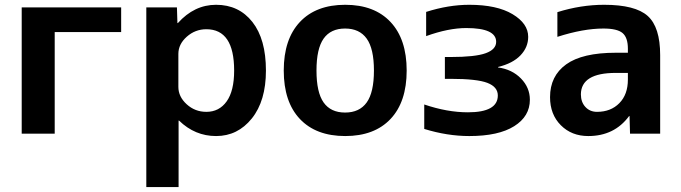

<svg xmlns="http://www.w3.org/2000/svg" viewBox="-20 -550 2800 790"><path d="M205.1 0H69.3V-519.5H478.5V-418H205.1Z M582 -519.5H708L710 -455.1H711.9Q779.3 -530.3 869.1 -530.3Q962.9 -530.3 1018.6 -459.5Q1074.2 -388.7 1074.2 -259.8Q1074.2 -134.8 1016.1 -62.5Q958 9.8 869.1 9.8Q782.2 9.8 716.8 -53.7H714.8V219.7H582ZM943.4 -259.8Q943.4 -429.7 829.1 -429.7Q783.2 -429.7 748.5 -398.9Q713.9 -368.2 713.9 -328.1V-192.4Q713.9 -152.3 748 -121.1Q782.2 -89.8 829.1 -89.8Q881.8 -89.8 912.6 -132.8Q943.4 -175.8 943.4 -259.8Z M1213.9 -459.5Q1280.3 -530.3 1400.4 -530.3Q1520.5 -530.3 1586.9 -459.5Q1653.3 -388.7 1653.3 -259.8Q1653.3 -130.9 1586.9 -60.5Q1520.5 9.8 1400.4 9.8Q1280.3 9.8 1213.9 -60.5Q1147.5 -130.9 1147.5 -259.8Q1147.5 -388.7 1213.9 -459.5ZM1311.5 -128.4Q1340.8 -86.9 1399.9 -86.9Q1459 -86.9 1488.8 -128.4Q1518.6 -169.9 1518.6 -259.8Q1518.6 -349.6 1488.8 -391.1Q1459 -432.6 1399.9 -432.6Q1340.8 -432.6 1311.5 -391.1Q1282.2 -349.6 1282.2 -259.8Q1282.2 -169.9 1311.5 -128.4Z M1905.3 -87.9Q2028.3 -87.9 2028.3 -157.2Q2028.3 -192.4 1985.4 -209Q1942.4 -225.6 1834 -225.6H1810.5V-315.4H1834Q1935.5 -315.4 1978.5 -331.1Q2021.5 -346.7 2021.5 -377.9Q2021.5 -434.6 1898.4 -434.6Q1825.2 -434.6 1733.4 -401.4V-501Q1825.2 -530.3 1911.1 -530.3Q2024.4 -530.3 2088.9 -491.7Q2153.3 -453.1 2153.3 -398.4Q2153.3 -355.5 2121.6 -322.3Q2089.8 -289.1 2029.3 -274.4V-272.5Q2086.9 -264.6 2123.5 -227.1Q2160.2 -189.5 2160.2 -139.6Q2160.2 -71.3 2095.7 -30.8Q2031.2 9.8 1911.1 9.8Q1820.3 9.8 1725.6 -19.5V-120.1Q1820.3 -87.9 1905.3 -87.9Z M2465.8 -530.3Q2593.8 -530.3 2645 -484.4Q2696.3 -438.5 2696.3 -323.2V0H2572.3L2570.3 -72.3H2568.4Q2507.8 9.8 2400.4 9.8Q2332 9.8 2287.6 -34.7Q2243.2 -79.1 2243.2 -150.4Q2243.2 -237.3 2309.6 -285.2Q2376 -333 2513.7 -333H2563.5V-349.6Q2563.5 -395.5 2541.5 -414.1Q2519.5 -432.6 2462.9 -432.6Q2379.9 -432.6 2273.4 -398.4V-500Q2370.1 -530.3 2465.8 -530.3ZM2563.5 -250H2513.7Q2371.1 -250 2370.1 -162.1Q2370.1 -129.9 2388.7 -109.9Q2407.2 -89.8 2436.5 -89.8Q2493.2 -89.8 2528.3 -125.5Q2563.5 -161.1 2563.5 -222.7Z"/></svg>

Font: Mgen+ 1c bold
Style: Bold
Weight: 700
Designer: [Source Han Sans]
Ryoko NISHIZUKA  (kana & ideographs); Paul D. Hunt (Latin, Greek & Cyrillic); Wenlong ZHANG  (bopomofo
Version: Version 1.059.20150602